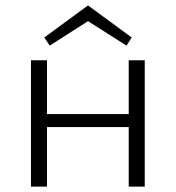

<svg xmlns="http://www.w3.org/2000/svg" viewBox="-20 -687 647 707"><path d="M304 -609 163 -519 143 -549 304 -667 465 -549 446 -519ZM454 -465H513V0H454V-219H153V0H94V-465H153V-267H454Z"/></svg>

Font: EauTestSC Semilight
Style: Regular
Weight: 300
Designer: Christian Thalmann (Catharsis Fonts)
Version: Version 0.001;PS 000.001;hotconv 1.0.88;makeotf.lib2.5.64775